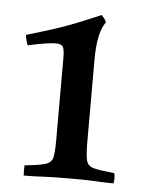

<svg xmlns="http://www.w3.org/2000/svg" viewBox="-41 -823 398 524"><g transform="rotate(5 158.0 -560.5)"><path d="M43 -361Q83 -365 99.5 -370Q116 -375 119.5 -389Q123 -403 123 -434V-662Q123 -684 119 -692Q115 -700 99 -700Q77 -700 23 -688Q17 -702 16 -716Q57 -728 89.5 -738.5Q122 -749 152 -761Q182 -773 217 -788Q221 -784 224.5 -779.5Q228 -775 230 -769Q208 -739 208 -665V-443Q208 -406 211.5 -390Q215 -374 232 -369.5Q249 -365 289 -361Q292 -346 289 -333Q267 -333 243 -334.5Q219 -336 169 -336Q122 -336 95.5 -334.5Q69 -333 43 -333Q42 -346 43 -361Z"/></g></svg>

Font: Tiro Devanagari Marathi
Style: Regular
Weight: 400
Designer: Devanagari: John Hudson & Fiona Ross. Latin: John Hudson.
Foundry: Tiro Typeworks Ltd.
Version: Version 1.52